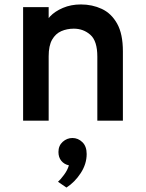

<svg xmlns="http://www.w3.org/2000/svg" viewBox="-20 -543 656 864"><path d="M84 0V-511H199V-390L184 -424Q184 -446.5 205.5 -469.2Q227 -492 263.2 -507.5Q299.5 -523 344 -523Q395 -523 438 -503Q481 -483 507 -436.8Q533 -390.5 533 -312V0H418V-288Q418 -358.5 386.8 -386.2Q355.5 -414 312 -414Q281.5 -414 255.8 -402.8Q230 -391.5 214.5 -364.5Q199 -337.5 199 -290V0ZM279 301 241 275Q251.5 266 267.8 244.2Q284 222.5 290 201Q269 196.5 256 180.8Q243 165 243 141Q243 112.5 262.2 95.2Q281.5 78 306 78Q331.5 78 350.8 96.8Q370 115.5 370 150Q370 195 343.2 236Q316.5 277 279 301Z"/></svg>

Font: Overpass Mono
Style: Bold
Weight: 700
Monospace: yes
Designer: Delve Withrington, Dave Bailey
Foundry: Delve Fonts LLC
Version: Version 4.000